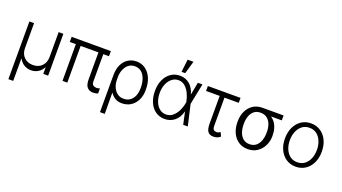

<svg xmlns="http://www.w3.org/2000/svg" viewBox="-70 -1457 4191 2353"><g transform="rotate(20 2025.5 -280.5)"><path d="M82.4 207V-545.5H143.5V-220.2Q143.5 -147.7 187.3 -103Q231.2 -58.2 304 -58.2Q376.4 -58.2 420.1 -103.3Q463.8 -148.4 464.1 -220.2V-545.5H525.6V0H462V-82.4H457.7Q433.9 -36.6 392.4 -13Q350.9 10.7 304 10.3Q256.7 10.7 215.4 -13Q174 -36.6 149.5 -82.4H145.2V207Z M1144.9 -545.5V-478.7H1070.7V-123.2Q1070.7 -96.2 1081 -83.1Q1091.3 -70 1105.8 -65.9Q1120.4 -61.8 1132.8 -61.4Q1144.2 -61.8 1157 -64.6Q1169.7 -67.5 1175.4 -70V-3.2Q1167.6 -0.7 1150.9 3.4Q1134.2 7.5 1109 7.5Q1066.1 7.5 1036.6 -22.4Q1007.1 -52.2 1007.1 -129.3V-478.7H775.2V0H712.7V-478.7H633.5V-545.5Z M1275.2 203.1V-277Q1275.2 -361.5 1303.6 -418.9Q1332 -476.2 1380 -505.3Q1427.9 -534.4 1485.8 -534.4Q1551.8 -534.4 1602.3 -498.9Q1652.7 -463.4 1681.1 -399.3Q1709.5 -335.2 1709.5 -250V-240.1Q1709.5 -168.3 1682 -111.9Q1654.5 -55.4 1604.4 -22.7Q1554.3 9.9 1485.8 9.9Q1436.1 9.9 1398.8 -12.6Q1361.5 -35.2 1335.9 -75.3L1337.7 203.1ZM1334.9 -220.9Q1336.6 -195 1345.9 -165.3Q1355.1 -135.7 1373.4 -109.6Q1391.7 -83.5 1420.6 -66.8Q1449.6 -50.1 1490.8 -50.1Q1541.2 -50.4 1574.9 -76Q1608.7 -101.6 1625.9 -144.7Q1643.1 -187.9 1643.1 -240.1V-250Q1643.1 -310 1626.1 -360.4Q1609 -410.9 1574.6 -441.4Q1540.1 -471.9 1487.2 -471.9Q1446.4 -471.9 1417.4 -453.8Q1388.5 -435.7 1370 -406.8Q1351.6 -377.8 1343 -345.2Q1334.5 -312.5 1334.5 -283.7Z M2043.7 11.4Q1975.9 10.3 1925.4 -25.7Q1875 -61.8 1847.1 -125.5Q1819.2 -189.3 1819.2 -272.4Q1819.2 -355.1 1848 -418.1Q1876.8 -481.2 1928.3 -516.9Q1979.8 -552.6 2047.2 -552.6Q2119.7 -552.6 2172.8 -508Q2225.9 -463.4 2248.2 -380.3L2279.8 -545.5H2339.5L2284.1 -272.7L2346.6 0H2286.9L2251.8 -162.3H2251.4Q2228.7 -74.6 2172.8 -31.2Q2116.8 12.1 2043.7 11.4ZM2227.6 -273.4 2225.5 -283.7Q2216.3 -333.1 2193.2 -381.7Q2170.1 -430.4 2133.7 -462.5Q2097.3 -494.7 2047.2 -494.7Q2000.4 -494.7 1963.1 -465.4Q1925.8 -436.1 1904.1 -385.5Q1882.5 -334.9 1882.5 -271.3Q1882.5 -206.7 1902.5 -155.9Q1922.6 -105.1 1958.8 -75.8Q1995 -46.5 2043.7 -46.5Q2092.3 -46.5 2129.4 -76.7Q2166.5 -106.9 2191.1 -156.1Q2215.6 -205.3 2225.5 -261.7ZM2045.5 -603.3 2065 -768.5H2141L2093.4 -603.3Z M2834.5 -550.1V-485.8H2648.4V-121.1Q2648.4 -88.4 2657.3 -74.9Q2666.2 -61.4 2678.4 -58.6Q2690.7 -55.8 2701 -55.8Q2703.8 -55.8 2704.9 -55.8Q2716.3 -56.1 2728.9 -62.1Q2741.5 -68.2 2747.5 -74.2L2772.7 -22.7Q2747.5 -1.8 2725.1 4.1Q2702.8 9.9 2680.8 9.9Q2632.8 9.9 2609.4 -20.6Q2585.9 -51.1 2585.9 -126.4V-485.8H2408.4V-550.1Z M2899.9 -258.5V-269.9Q2899.9 -343 2927.6 -401.5Q2955.3 -459.9 3006.6 -494.1Q3057.9 -528.4 3128.6 -528.4Q3130 -528.4 3131.4 -528.4H3403.8V-464.1H3263.1Q3312.1 -431.1 3336.8 -376.1Q3361.5 -321 3361.5 -248.6V-238.6Q3361.5 -176.5 3334 -119.7Q3306.5 -62.9 3254.8 -26.5Q3203.1 9.9 3130 9.9Q3058.2 9.9 3006.7 -25.6Q2955.3 -61.1 2927.6 -122Q2899.9 -182.9 2899.9 -258.5ZM2980.8 -269.9V-258.5Q2980.8 -204.2 2996.4 -157.7Q3012.1 -111.2 3045.3 -82.9Q3078.5 -54.7 3130 -54.3Q3182.2 -54.7 3215.6 -82.9Q3248.9 -111.2 3264.9 -157.7Q3280.9 -204.2 3280.9 -258.5V-269.9Q3280.9 -321.7 3264.7 -365.9Q3248.6 -410.2 3215 -437.1Q3181.5 -464.1 3128.6 -464.1Q3077.4 -464.1 3044.6 -437.1Q3011.7 -410.2 2996.3 -365.9Q2980.8 -321.7 2980.8 -269.9Z M3755.7 11.4Q3685 11.4 3630.9 -24.5Q3576.7 -60.4 3546.2 -123.8Q3515.6 -187.1 3515.6 -270.2Q3515.6 -354 3546.2 -417.6Q3576.7 -481.2 3630.9 -517Q3685 -552.9 3755.7 -552.9Q3826.3 -552.9 3880.5 -517Q3934.7 -481.2 3965.2 -417.6Q3995.7 -354 3995.7 -270.2Q3995.7 -187.1 3965.2 -123.8Q3934.7 -60.4 3880.5 -24.5Q3826.3 11.4 3755.7 11.4ZM3755.7 -46.5Q3812.5 -46.5 3851.7 -77.1Q3891 -107.6 3911.6 -158.4Q3932.2 -209.2 3932.2 -270.2Q3932.2 -331.3 3911.6 -382.5Q3891 -433.6 3851.7 -464.5Q3812.5 -495.4 3755.7 -495.4Q3699.2 -495.4 3659.8 -464.5Q3620.4 -433.6 3599.8 -382.5Q3579.2 -331.3 3579.2 -270.2Q3579.2 -209.2 3599.8 -158.4Q3620.4 -107.6 3659.8 -77.1Q3699.2 -46.5 3755.7 -46.5Z"/></g></svg>

Font: Inter UI Light
Style: Regular
Weight: 300
Designer: Rasmus Andersson
Foundry: rsms
Version: 3.2;8d6f07862